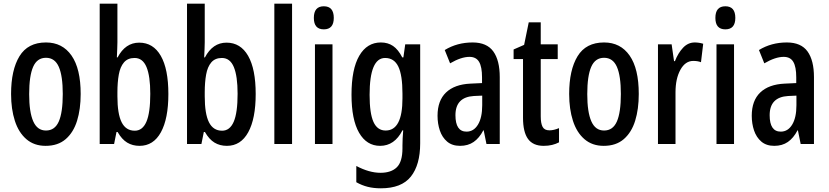

<svg xmlns="http://www.w3.org/2000/svg" viewBox="-20 -780 4489 1040"><path d="M417 -271Q417 -189 397.5 -126Q378 -63 336 -26.5Q294 10 227 10Q165 10 123 -26Q81 -62 60.5 -125.5Q40 -189 40 -271Q40 -401 85.5 -475.5Q131 -550 229 -550Q318 -550 367.5 -479Q417 -408 417 -271ZM138 -270Q138 -173 160 -123Q182 -73 229 -73Q277 -73 298.5 -122Q320 -171 320 -271Q320 -369 298.5 -418Q277 -467 229 -467Q181 -467 159.5 -418Q138 -369 138 -270Z M616 -551Q616 -535 615 -514.5Q614 -494 613 -469H617Q659 -549 734 -549Q810 -549 851 -477.5Q892 -406 892 -271Q892 -137 851.5 -63.5Q811 10 736 10Q698 10 669 -7.5Q640 -25 617 -65H611L598 0H520V-760H616ZM709 -466Q672 -466 651.5 -442Q631 -418 623.5 -376Q616 -334 616 -280V-258Q616 -163 639 -117.5Q662 -72 710 -72Q752 -72 773 -120.5Q794 -169 794 -272Q794 -368 773.5 -417Q753 -466 709 -466Z M1089 -551Q1089 -535 1088 -514.5Q1087 -494 1086 -469H1090Q1132 -549 1207 -549Q1283 -549 1324 -477.5Q1365 -406 1365 -271Q1365 -137 1324.5 -63.5Q1284 10 1209 10Q1171 10 1142 -7.5Q1113 -25 1090 -65H1084L1071 0H993V-760H1089ZM1182 -466Q1145 -466 1124.5 -442Q1104 -418 1096.5 -376Q1089 -334 1089 -280V-258Q1089 -163 1112 -117.5Q1135 -72 1183 -72Q1225 -72 1246 -120.5Q1267 -169 1267 -272Q1267 -368 1246.5 -417Q1226 -466 1182 -466Z M1562 0H1466V-760H1562Z M1734 -746Q1788 -746 1788 -683Q1788 -621 1734 -621Q1680 -621 1680 -683Q1680 -746 1734 -746ZM1781 -540V0H1686V-540Z M2043 -550Q2081 -550 2109 -531Q2137 -512 2159 -469H2165L2175 -540H2256V-4Q2256 113 2205.5 176.5Q2155 240 2043 240Q2004 240 1972 232Q1940 224 1910 207V119Q1980 156 2041 156Q2099 156 2129.5 126Q2160 96 2160 23V8Q2160 -8 2161 -30Q2162 -52 2164 -74H2160Q2117 10 2039 10Q1966 10 1925 -61Q1884 -132 1884 -267Q1884 -406 1926 -478Q1968 -550 2043 -550ZM2066 -466Q1982 -466 1982 -266Q1982 -166 2003 -119.5Q2024 -73 2069 -73Q2160 -73 2160 -247V-273Q2160 -373 2137.5 -419.5Q2115 -466 2066 -466Z M2540 -550Q2617 -550 2652 -501.5Q2687 -453 2687 -362V0H2615L2600 -74H2598Q2576 -32 2545.5 -11Q2515 10 2472 10Q2429 10 2402 -13Q2375 -36 2362.5 -73Q2350 -110 2350 -153Q2350 -235 2396 -279Q2442 -323 2528 -327L2591 -330V-361Q2591 -418 2575 -445Q2559 -472 2523 -472Q2478 -472 2418 -437L2389 -509Q2456 -550 2540 -550ZM2547 -260Q2447 -254 2447 -156Q2447 -67 2507 -67Q2546 -67 2569 -105Q2592 -143 2592 -210V-262Z M2956 -74Q2980 -74 3008 -86V-9Q2991 0 2970.5 5Q2950 10 2925 10Q2867 10 2840 -27.5Q2813 -65 2813 -142V-460H2762V-512L2819 -537L2844 -659H2909V-540H3001V-460H2909V-150Q2909 -112 2919 -93Q2929 -74 2956 -74Z M3440 -271Q3440 -189 3420.5 -126Q3401 -63 3359 -26.5Q3317 10 3250 10Q3188 10 3146 -26Q3104 -62 3083.5 -125.5Q3063 -189 3063 -271Q3063 -401 3108.5 -475.5Q3154 -550 3252 -550Q3341 -550 3390.5 -479Q3440 -408 3440 -271ZM3161 -270Q3161 -173 3183 -123Q3205 -73 3252 -73Q3300 -73 3321.5 -122Q3343 -171 3343 -271Q3343 -369 3321.5 -418Q3300 -467 3252 -467Q3204 -467 3182.5 -418Q3161 -369 3161 -270Z M3743 -550Q3766 -550 3789 -543L3777 -443Q3760 -450 3735 -450Q3692 -450 3665.5 -402Q3639 -354 3639 -280V0H3544V-540H3618L3631 -449H3636Q3653 -493 3680 -521.5Q3707 -550 3743 -550Z M3909 -746Q3963 -746 3963 -683Q3963 -621 3909 -621Q3855 -621 3855 -683Q3855 -746 3909 -746ZM3956 -540V0H3861V-540Z M4242 -550Q4319 -550 4354 -501.5Q4389 -453 4389 -362V0H4317L4302 -74H4300Q4278 -32 4247.5 -11Q4217 10 4174 10Q4131 10 4104 -13Q4077 -36 4064.5 -73Q4052 -110 4052 -153Q4052 -235 4098 -279Q4144 -323 4230 -327L4293 -330V-361Q4293 -418 4277 -445Q4261 -472 4225 -472Q4180 -472 4120 -437L4091 -509Q4158 -550 4242 -550ZM4249 -260Q4149 -254 4149 -156Q4149 -67 4209 -67Q4248 -67 4271 -105Q4294 -143 4294 -210V-262Z"/></svg>

Font: Noto Sans Ethiopic ExtraCondensed Medium
Style: Regular
Weight: 500
Width: 2
Designer: Monotype Design Team
Foundry: Monotype Imaging Inc.
Version: Version 2.102; ttfautohint (v1.8.4.7-5d5b)